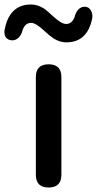

<svg xmlns="http://www.w3.org/2000/svg" viewBox="-73 -837 433 857"><path d="M144 0Q87 0 87 -57V-493Q87 -550 144 -550Q201 -550 201 -493V-275V-57Q201 0 144 0ZM223 -648Q194 -648 167 -665Q151 -675 125 -699Q87 -735 66 -735Q39 -735 28 -703Q24 -684 11 -670Q-3 -656 -20 -657Q-56 -660 -53 -701Q-45 -747 -25 -774Q6 -817 65 -817Q93 -817 120 -801Q136 -791 162 -766Q201 -730 222 -730Q248 -730 260 -761Q264 -780 276 -794Q290 -808 307 -807Q324 -806 333 -790Q341 -776 339 -757Q318 -648 223 -648Z"/></svg>

Font: GenSenRounded TW M
Style: Regular
Weight: 500
Version: Version 1.501;PS 1;hotconv 16.6.51;makeotf.lib2.5.65220